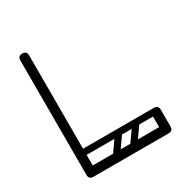

<svg xmlns="http://www.w3.org/2000/svg" viewBox="-164 -822 896 944"><g transform="rotate(-30 283.5 -350.0)"><path d="M95 0Q70 0 70 -36V-674Q70 -700 95 -700Q120 -700 120 -674V-26Q120 0 95 0ZM96 0Q70 0 70 -25Q70 -50 96 -50H521Q547 -50 547 -25Q547 0 521 0ZM497 -119Q497 -145 522 -145Q547 -145 547 -119V-26Q547 0 522 0Q497 0 497 -26ZM77 -127Q77 -145 95 -145H522Q540 -145 540 -127Q540 -110 521 -110H94Q77 -110 77 -127ZM321 -139Q334 -129 325 -116L259 -22Q250 -8 234 -19Q221 -29 230 -42L296 -136Q300 -141 307 -142.5Q314 -144 321 -139ZM419 -139Q432 -129 423 -116L357 -22Q348 -8 332 -19Q319 -29 328 -42L394 -136Q398 -141 405 -142.5Q412 -144 419 -139ZM123 -32Q123 -49 140 -49H472Q489 -49 489 -32Q489 -14 473 -14H141Q123 -14 123 -32ZM123 -128Q123 -145 140 -145H472Q489 -145 489 -128Q489 -110 473 -110H141Q123 -110 123 -128Z"/></g></svg>

Font: Nsibidi Libre Uzo
Style: Regular
Weight: 400
Designer: Oluwaseun Badejo
Version: Version 1.021